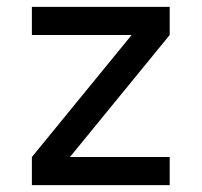

<svg xmlns="http://www.w3.org/2000/svg" viewBox="-20 -540 588 560"><path d="M73 0V-82L364 -438H73V-520H475V-438L184 -82H475V0Z"/></svg>

Font: Iosevka Semi-Condensed Medium
Style: Regular
Weight: 500
Monospace: yes
Designer: Belleve Invis
Foundry: Belleve Invis
Version: Version 27.3.5